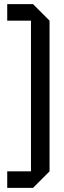

<svg xmlns="http://www.w3.org/2000/svg" viewBox="-20 -770 310 930"><path d="M220 -670V60L140 140H15V60H130V-670H15V-750H140Z"/></svg>

Font: Tektur SemiCondensed
Style: Regular
Weight: 400
Width: 4
Designer: Adam Jagosz
Foundry: Adam Jagosz
Version: Version 1.005;gftools[0.9.30]